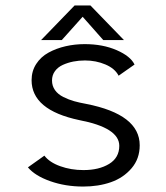

<svg xmlns="http://www.w3.org/2000/svg" viewBox="-20 -674 610 705"><path d="M435 -527H359L283.5 -612.5L207 -527H131L254 -654H312ZM285.5 11Q220 11 164.2 -8.8Q108.5 -28.5 82.5 -59.5L143 -102.5Q161.5 -78 201 -63.8Q240.5 -49.5 286.5 -49.5Q343.5 -49.5 380.8 -72.2Q418 -95 418 -138.5Q418 -205 271 -233Q96 -270 96 -379.5Q96 -413 113 -439.2Q130 -465.5 158.5 -481Q187 -496.5 220.8 -504.2Q254.5 -512 291 -512Q357.5 -512 408.5 -489.8Q459.5 -467.5 474 -437L415.5 -396Q402 -422.5 367.2 -437.2Q332.5 -452 292 -452Q269.5 -452 249.2 -448Q229 -444 210.8 -435.8Q192.5 -427.5 181.8 -412.8Q171 -398 171 -378.5Q171 -358.5 182 -343Q193 -327.5 212.8 -317.8Q232.5 -308 252 -302.5Q271.5 -297 296.5 -292.5Q493 -254 493 -140.5Q493 -91 463 -56Q433 -21 387.2 -5Q341.5 11 285.5 11Z"/></svg>

Font: League Mono Narrow Light
Style: Regular
Weight: 300
Width: 3
Designer: Tyler Finck
Foundry: The League of Moveable Type / Tyler Finck
Version: Version 2.210